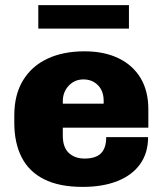

<svg xmlns="http://www.w3.org/2000/svg" viewBox="-20 -722 640 752"><path d="M304 10Q212 10 152.5 -20Q93 -50 64.5 -106.5Q36 -163 36 -241V-270Q36 -351 70 -407Q104 -463 165.5 -492Q227 -521 311 -521Q388 -521 444 -494Q500 -467 530.5 -416.5Q561 -366 561 -294V-222H226V-190Q226 -145 249.5 -123Q273 -101 311 -101Q355 -101 375.5 -121.5Q396 -142 396 -185H560Q560 -123 529 -79.5Q498 -36 440.5 -13Q383 10 304 10ZM226 -316H386V-328Q386 -353 376 -371.5Q366 -390 348 -400.5Q330 -411 307 -411Q283 -411 265 -399.5Q247 -388 236.5 -369Q226 -350 226 -326ZM130 -610V-702H485V-610Z"/></svg>

Font: Chivo Mono ExtraBold
Style: Regular
Weight: 800
Monospace: yes
Designer: Hector Gatti
Foundry: Omnibus-Type
Version: Version 1.008